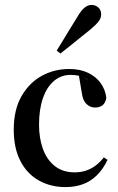

<svg xmlns="http://www.w3.org/2000/svg" viewBox="-20 -749 480 782"><path d="M247 13Q186 13 138 -14Q90 -41 63 -93.5Q36 -146 36 -221Q36 -302 67.5 -357Q99 -412 150 -440Q201 -468 262 -468Q306 -468 338.5 -452.5Q371 -437 390 -410.5Q409 -384 413 -351Q410 -331 398.5 -321Q387 -311 367 -311Q347 -311 332 -325.5Q317 -340 313 -372L300 -449L340 -421Q323 -436 304 -440Q285 -444 268 -444Q229 -444 200 -419.5Q171 -395 155 -349.5Q139 -304 139 -241Q139 -186 155 -142Q171 -98 203.5 -72.5Q236 -47 284 -47Q310 -47 331.5 -54.5Q353 -62 370.5 -75.5Q388 -89 403 -108L418 -98Q400 -60 374.5 -35Q349 -10 317 1.5Q285 13 247 13ZM211 -543Q222 -561 235 -582Q248 -603 263 -628Q278 -653 295 -680Q310 -706 324 -717.5Q338 -729 353 -729Q368 -729 380 -719Q392 -709 392 -690Q392 -675 381 -661Q370 -647 346 -627Q322 -608 301 -591Q280 -574 262 -559.5Q244 -545 226 -531Z"/></svg>

Font: Source Serif 4 60pt SemiBold
Style: Regular
Weight: 600
Version: Version 4.004;hotconv 1.0.116;makeotfexe 2.5.65601